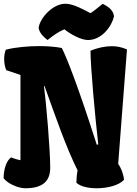

<svg xmlns="http://www.w3.org/2000/svg" viewBox="-21 -1006 740 1036"><path d="M-1.5 -44.9C14.6 -20 71.8 9.8 116.2 9.8C209.5 9.8 250 -28.8 250 -100.6C250 -197.8 228.5 -449.2 216.3 -541.5L219.2 -542C279.3 -375 335.4 -211.4 397.5 -86.9C394 -68.8 391.6 -47.4 391.1 -20C413.6 1 456.1 9.8 501 9.8C558.6 9.8 620.6 -5.4 648.4 -36.1C643.6 -73.7 630.9 -101.6 616.7 -122.1L664.1 -739.3C636.7 -751.5 609.4 -756.8 581.5 -756.8C546.9 -756.8 502 -747.6 467.3 -731.9C467.3 -646 492.7 -369.6 509.3 -226.6L501 -225.6C402.8 -532.7 340.8 -691.9 312.5 -747.1C274.9 -754.4 231 -757.3 190.9 -757.3C132.8 -757.3 59.6 -751 10.3 -737.8C4.4 -723.1 1.5 -705.6 1.5 -688C1.5 -666.5 5.4 -644.5 12.7 -627.4L89.4 -601.6V-141.6C68.4 -145.5 56.6 -150.4 38.6 -156.7C12.7 -138.2 -1.5 -89.4 -1.5 -44.9ZM235.4 -790C262.2 -811 290 -832.5 326.2 -848.1C354.5 -824.7 414.1 -790 453.6 -790C528.3 -790 582 -863.8 594.2 -918C590.8 -952.6 559.1 -972.7 533.2 -985.4C497.1 -957 478.5 -940.4 466.3 -935.1C433.1 -953.1 375 -985.8 332 -985.8C263.7 -985.8 195.8 -910.2 187.5 -856.9C190.4 -828.6 213.9 -807.1 235.4 -790Z"/></svg>

Font: Kavoon
Style: Regular
Weight: 400
Designer: Viktoriya Grabowska
Foundry: Viktoriya Grabowska
Version: Version 1.002